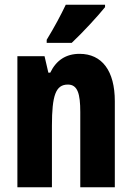

<svg xmlns="http://www.w3.org/2000/svg" viewBox="-20 -786 554 806"><path d="M421 -756V-766H256C235 -722 209 -673 176 -619V-606H281C329 -651 393 -721 421 -756ZM314 -560C257 -560 216 -533 191 -481H183L167 -550H53V0H198V-258C198 -386 214 -431 265 -431C306 -431 317 -392 317 -316V0H462V-361C462 -489 408 -560 314 -560Z"/></svg>

Font: Noto Sans Khmer UI ExtraCondensed ExtraBold
Style: Regular
Weight: 800
Width: 2
Designer: Danh Hong and the Monotype Design Team
Foundry: Monotype Imaging Inc.
Version: Version 2.002